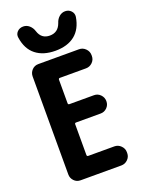

<svg xmlns="http://www.w3.org/2000/svg" viewBox="-176 -1052 853 1134"><g transform="rotate(-20 250.0 -485.0)"><path d="M382.8 -730.5Q406.2 -730.5 423.3 -713.4Q440.4 -696.3 440.4 -672.9V-667Q440.4 -643.6 423.3 -627Q406.2 -610.4 382.8 -610.4H218.8Q210 -610.4 210 -601.6V-454.1Q210 -445.3 218.8 -445.3H373Q396.5 -445.3 413.1 -428.2Q429.7 -411.1 429.7 -387.7V-386.7Q429.7 -363.3 413.1 -346.7Q396.5 -330.1 373 -330.1H218.8Q210 -330.1 210 -322.3V-128.9Q210 -120.1 218.8 -120.1H382.8Q406.2 -120.1 423.3 -103Q440.4 -85.9 440.4 -63.5V-56.6Q440.4 -33.2 423.3 -16.6Q406.2 0 382.8 0H127Q102.5 0 86.4 -17.1Q70.3 -34.2 70.3 -56.6V-672.9Q70.3 -696.3 86.4 -713.4Q102.5 -730.5 127 -730.5ZM69.3 -917Q65.4 -938.5 80.1 -954.1Q94.7 -969.7 118.2 -969.7Q139.6 -969.7 156.2 -955.1Q172.9 -940.4 179.7 -918Q196.3 -865.2 249 -865.2Q301.8 -865.2 320.3 -918Q327.1 -940.4 343.8 -955.1Q360.4 -969.7 381.8 -969.7Q404.3 -969.7 418.9 -954.1Q433.6 -938.5 430.7 -917Q418.9 -843.8 372.6 -806.6Q326.2 -769.5 250 -769.5Q173.8 -769.5 127 -806.6Q80.1 -843.8 69.3 -917Z"/></g></svg>

Font: Rounded Mgen+ 1m bold
Style: Bold
Weight: 700
Designer: [Source Han Sans]
Ryoko NISHIZUKA  (kana & ideographs); Paul D. Hunt (Latin, Greek & Cyrillic); Wenlong ZHANG  (bopomofo
Version: Version 1.059.20150602